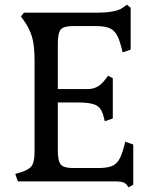

<svg xmlns="http://www.w3.org/2000/svg" viewBox="-20 -772 650 817"><path d="M527 25 519 14Q508 0 477 0H56L45 -32L66 -38Q102 -49 114.5 -65.5Q127 -82 127 -126V-517Q127 -578 116.5 -614Q106 -650 82 -684L69 -702L82 -718H388Q474 -718 502 -739L520 -752L536 -739V-561L502 -549L496 -572Q487 -608 475 -627Q463 -646 443 -653.5Q423 -661 387 -661H290Q251 -661 238.5 -646.5Q226 -632 226 -585V-393H353Q376 -393 394.5 -403Q413 -413 432 -439L440 -450L460 -439V-268L426 -256L420 -279Q411 -314 387.5 -325Q364 -336 311 -336H226V-133Q226 -87 238.5 -72Q251 -57 290 -57H398Q434 -57 454 -64.5Q474 -72 486 -91.5Q498 -111 507 -146L513 -169L547 -157V14Z"/></svg>

Font: Gabriela
Style: Regular
Weight: 400
Designer: Eduardo Rodriguez Tunni
Foundry: Eduardo Rodriguez Tunni
Version: Version 2.001;gftools[0.9.26]